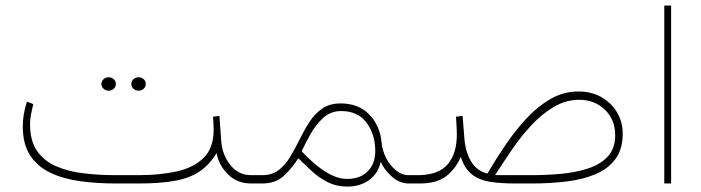

<svg xmlns="http://www.w3.org/2000/svg" viewBox="-20 -668 2552 699"><path d="M458 -362.3Q458 -372.1 465.6 -379.4Q473.1 -386.7 484.4 -386.7Q495.6 -386.7 503.2 -379.6Q510.7 -372.6 510.7 -362.3Q510.7 -352.1 503.2 -345Q495.6 -337.9 484.4 -337.9Q473.1 -337.9 465.6 -345.2Q458 -352.5 458 -362.3ZM349.1 -362.3Q349.1 -372.1 356.7 -379.4Q364.3 -386.7 375.5 -386.7Q386.7 -386.7 394.3 -379.6Q401.9 -372.6 401.9 -362.3Q401.9 -352.1 394.3 -345Q386.7 -337.9 375.5 -337.9Q364.3 -337.9 356.7 -345.2Q349.1 -352.5 349.1 -362.3ZM755.4 -243.2 778.8 -246.1 785.2 -156.7Q788.6 -105 818.4 -67.6Q848.1 -30.3 894.5 -30.3H923.3V0H894.5Q842.8 0 809.3 -33.9Q775.9 -67.9 768.6 -110.8Q742.7 -67.9 706.5 -43.7Q670.4 -19.5 616.9 -9.8Q563.5 0 485.4 0H402.8Q332 0 270.5 -8.5Q209 -17.1 162.4 -39.6Q115.7 -62 89.4 -102.8Q63 -143.6 63 -207.5Q63 -252.4 78.1 -297.9L101.1 -289.1Q96.7 -271 93 -252.2Q89.4 -233.4 89.4 -215.8Q89.4 -155.8 114.5 -119.1Q139.6 -82.5 183.3 -63.2Q227.1 -43.9 283.7 -37.1Q340.3 -30.3 402.8 -30.3H484.4Q561.5 -30.3 623.3 -43.9Q685.1 -57.6 721.4 -93.3Q757.8 -128.9 757.8 -195.3Q757.8 -209.5 757.1 -220Q756.3 -230.5 755.4 -243.2Z M935.1 0H905.8V-30.3H935.1Q970.7 -30.3 994.9 -49.1Q1019 -67.9 1036.9 -97.7Q1054.7 -127.4 1071 -160.9Q1087.4 -194.3 1106.7 -224.1Q1126 -253.9 1153.1 -272.7Q1180.2 -291.5 1220.2 -291.5Q1285.6 -291.5 1325 -250.5Q1364.3 -209.5 1369.6 -146Q1372.1 -119.6 1385.7 -92.8Q1399.4 -65.9 1421.1 -48.1Q1442.9 -30.3 1467.8 -30.3H1496.6V0H1467.8Q1434.6 0 1406 -25.6Q1377.4 -51.3 1366.2 -79.1Q1356.4 -35.6 1323.5 -12.2Q1290.5 11.2 1245.6 11.2Q1203.6 11.2 1171.4 -5.6Q1139.2 -22.5 1113.5 -46.4Q1087.9 -70.3 1065.9 -91.8Q1043.5 -55.7 1013.2 -27.8Q982.9 0 935.1 0ZM1222.2 -263.7Q1184.1 -263.7 1156.7 -238.8Q1129.4 -213.9 1110.4 -179.7Q1091.3 -145.5 1078.1 -117.2Q1097.7 -96.7 1117.4 -78.9Q1137.2 -61 1157.2 -47.9Q1178.7 -33.2 1200.4 -24.9Q1222.2 -16.6 1244.6 -16.6Q1290.5 -16.6 1318.4 -43.9Q1346.2 -71.3 1346.2 -118.7Q1346.2 -178.2 1314.7 -220.9Q1283.2 -263.7 1222.2 -263.7Z M1754.4 -36.1Q1784.7 -87.9 1820.3 -140.4Q1856 -192.9 1897 -237.1Q1938 -281.2 1985.1 -308.1Q2032.2 -335 2085.9 -335Q2132.8 -335 2169.2 -314.5Q2205.6 -293.9 2226.3 -259Q2247.1 -224.1 2247.1 -181.6Q2247.1 -124.5 2220.2 -88.6Q2193.4 -52.7 2147 -33.4Q2100.6 -14.2 2041 -7.1Q1981.4 0 1916 0H1856Q1807.1 0 1767.3 -5.6Q1727.5 -11.2 1699.7 -31.7Q1671.9 -52.2 1657.7 -96.7Q1638.2 -52.2 1603.8 -26.1Q1569.3 0 1508.3 0H1478.5V-30.3H1508.8Q1579.1 -32.7 1611.1 -71.3Q1643.1 -109.9 1643.1 -177.7Q1643.1 -195.3 1642.1 -210Q1641.1 -224.6 1640.1 -243.2L1664.1 -246.1L1670.9 -161.6Q1674.8 -114.7 1695.1 -80.3Q1715.3 -45.9 1754.4 -36.1ZM2089.4 -304.7Q2039.6 -304.7 1995.4 -278.3Q1951.2 -252 1912.8 -210.2Q1874.5 -168.5 1842 -120.6Q1809.6 -72.8 1782.2 -30.3H1914.1Q1968.3 -30.3 2022.2 -35.2Q2076.2 -40 2121.1 -54.7Q2166 -69.3 2192.9 -98.4Q2219.7 -127.4 2219.7 -175.8Q2219.7 -232.4 2182.1 -268.6Q2144.5 -304.7 2089.4 -304.7Z M2423.3 -647.9V0H2398.4V-647.9Z"/></svg>

Font: Vazirmatn RD Thin
Style: Regular
Weight: 100
Designer: Saber Rastikerdar
Foundry: Saber Rastikerdar
Version: Version 32.102